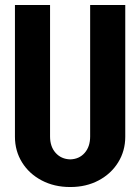

<svg xmlns="http://www.w3.org/2000/svg" viewBox="-20 -735 563 771"><path d="M342 -715H483V-186Q483 -129 454.5 -83Q426 -37 376 -10.5Q326 16 263 16H262H261Q198 16 147.5 -10.5Q97 -37 68.5 -83Q40 -129 40 -186V-715H181V-187Q181 -146 203.5 -121Q226 -96 262 -95Q298 -96 320 -121Q342 -146 342 -187Z"/></svg>

Font: Akshar SemiBold
Style: Regular
Weight: 600
Designer: Tall Chai
Foundry: Tall Chai
Version: Version 1.000